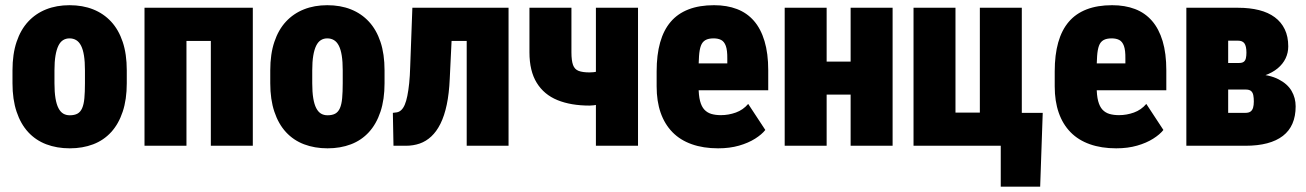

<svg xmlns="http://www.w3.org/2000/svg" viewBox="-20 -558 5001 735"><path d="M27.8 -239.3V-288.6Q27.8 -351.1 43.5 -397.7Q59.1 -444.3 87.9 -475.3Q116.7 -506.3 156.7 -522.2Q196.8 -538.1 246.1 -538.1Q296.4 -538.1 336.4 -522.2Q376.5 -506.3 405.3 -475.3Q434.1 -444.3 449.7 -397.7Q465.3 -351.1 465.3 -288.6V-239.3Q465.3 -177.2 449.7 -130.4Q434.1 -83.5 405.5 -52.2Q377 -21 336.7 -5.6Q296.4 9.8 247.1 9.8Q197.8 9.8 157.2 -5.6Q116.7 -21 87.9 -52.2Q59.1 -83.5 43.5 -130.4Q27.8 -177.2 27.8 -239.3ZM188.5 -288.6V-239.3Q188.5 -205.6 192.4 -181.9Q196.3 -158.2 203.9 -143.8Q211.4 -129.4 222.2 -123Q232.9 -116.7 247.1 -116.7Q265.1 -116.7 276.6 -123Q288.1 -129.4 294.4 -143.8Q300.8 -158.2 303 -181.9Q305.2 -205.6 305.2 -239.3V-288.6Q305.2 -321.8 301.5 -345Q297.9 -368.2 290.3 -383.1Q282.7 -397.9 271.5 -404.5Q260.3 -411.1 246.1 -411.1Q232.4 -411.1 221.7 -404.5Q210.9 -397.9 203.6 -383.1Q196.3 -368.2 192.4 -345Q188.5 -321.8 188.5 -288.6Z M836.4 -528.3V-401.4H642.6V-528.3ZM693.8 -528.3V0H533.2V-528.3ZM947.8 -528.3V0H787.1V-528.3Z M1014.6 -239.3V-288.6Q1014.6 -351.1 1030.3 -397.7Q1045.9 -444.3 1074.7 -475.3Q1103.5 -506.3 1143.6 -522.2Q1183.6 -538.1 1232.9 -538.1Q1283.2 -538.1 1323.2 -522.2Q1363.3 -506.3 1392.1 -475.3Q1420.9 -444.3 1436.5 -397.7Q1452.1 -351.1 1452.1 -288.6V-239.3Q1452.1 -177.2 1436.5 -130.4Q1420.9 -83.5 1392.3 -52.2Q1363.8 -21 1323.5 -5.6Q1283.2 9.8 1233.9 9.8Q1184.6 9.8 1144 -5.6Q1103.5 -21 1074.7 -52.2Q1045.9 -83.5 1030.3 -130.4Q1014.6 -177.2 1014.6 -239.3ZM1175.3 -288.6V-239.3Q1175.3 -205.6 1179.2 -181.9Q1183.1 -158.2 1190.7 -143.8Q1198.2 -129.4 1209 -123Q1219.7 -116.7 1233.9 -116.7Q1252 -116.7 1263.4 -123Q1274.9 -129.4 1281.2 -143.8Q1287.6 -158.2 1289.8 -181.9Q1292 -205.6 1292 -239.3V-288.6Q1292 -321.8 1288.3 -345Q1284.7 -368.2 1277.1 -383.1Q1269.5 -397.9 1258.3 -404.5Q1247.1 -411.1 1232.9 -411.1Q1219.2 -411.1 1208.5 -404.5Q1197.8 -397.9 1190.4 -383.1Q1183.1 -368.2 1179.2 -345Q1175.3 -321.8 1175.3 -288.6Z M1815.4 -528.3V-401.4H1598.6V-528.3ZM1926.8 -528.3V0H1766.6V-528.3ZM1558.6 -528.3H1714.8L1701.7 -256.3Q1699.2 -199.7 1690.2 -157.2Q1681.2 -114.7 1666.3 -84.7Q1651.4 -54.7 1631.3 -35.9Q1611.3 -17.1 1586.7 -8.5Q1562 0 1533.7 0H1486.3L1483.9 -126L1499 -127.9Q1508.3 -129.4 1516.1 -136.7Q1523.9 -144 1529.5 -157.2Q1535.2 -170.4 1539.3 -190.9Q1543.5 -211.4 1546.4 -239.3Q1549.3 -267.1 1550.3 -303.2Z M2422.4 -528.3V0H2261.2V-528.3ZM2340.3 -310.1V-183.1Q2332.5 -175.8 2313 -168.9Q2293.5 -162.1 2272 -158Q2250.5 -153.8 2236.8 -153.8Q2165.5 -153.8 2114 -174.8Q2062.5 -195.8 2034.7 -241Q2006.8 -286.1 2006.8 -357.9V-528.3H2167.5V-357.9Q2167.5 -326.2 2173.6 -309.3Q2179.7 -292.5 2195.1 -286.6Q2210.4 -280.8 2236.8 -280.8Q2252.9 -280.8 2267.6 -284.2Q2282.2 -287.6 2299.8 -294.2Q2317.4 -300.8 2340.3 -310.1Z M2729 9.8Q2672.4 9.8 2628.2 -5.9Q2584 -21.5 2554.2 -52Q2524.4 -82.5 2509 -126.5Q2493.7 -170.4 2493.7 -227.1V-284.7Q2493.7 -348.1 2507.1 -395.5Q2520.5 -442.9 2547.4 -474.4Q2574.2 -505.9 2615.7 -522Q2657.2 -538.1 2713.4 -538.1Q2762.7 -538.1 2801 -523.4Q2839.4 -508.8 2866 -478.3Q2892.6 -447.8 2906.7 -400.6Q2920.9 -353.5 2920.9 -289.1V-212.4H2553.7V-315.4H2764.2V-333.5Q2764.6 -365.7 2758.5 -382.3Q2752.4 -398.9 2740.7 -405Q2729 -411.1 2711.9 -411.1Q2691.9 -411.1 2680.2 -404.3Q2668.5 -397.5 2663.1 -382.8Q2657.7 -368.2 2656 -343.8Q2654.3 -319.3 2654.3 -284.7V-227.1Q2654.3 -192.9 2659.9 -171.4Q2665.5 -149.9 2676.5 -138.2Q2687.5 -126.5 2703.4 -121.8Q2719.2 -117.2 2739.7 -117.2Q2769 -117.2 2796.9 -127.2Q2824.7 -137.2 2844.2 -160.2L2909.7 -60.5Q2896.5 -43.5 2870.6 -27.1Q2844.7 -10.7 2809.1 -0.5Q2773.4 9.8 2729 9.8Z M3294.4 -322.3V-195.8H3085.9V-322.3ZM3144.5 -528.3V0H2983.9V-528.3ZM3397 -528.3V0H3236.3V-528.3Z M3477.1 0V-528.3H3637.7V-127H3731V-528.3H3891.6V0ZM3971.7 -126 3961.9 156.7H3811V0H3765.1V-126Z M4252.9 9.8Q4196.3 9.8 4152.1 -5.9Q4107.9 -21.5 4078.1 -52Q4048.3 -82.5 4033 -126.5Q4017.6 -170.4 4017.6 -227.1V-284.7Q4017.6 -348.1 4031 -395.5Q4044.4 -442.9 4071.3 -474.4Q4098.1 -505.9 4139.6 -522Q4181.2 -538.1 4237.3 -538.1Q4286.6 -538.1 4325 -523.4Q4363.3 -508.8 4389.9 -478.3Q4416.5 -447.8 4430.7 -400.6Q4444.8 -353.5 4444.8 -289.1V-212.4H4077.6V-315.4H4288.1V-333.5Q4288.6 -365.7 4282.5 -382.3Q4276.4 -398.9 4264.6 -405Q4252.9 -411.1 4235.8 -411.1Q4215.8 -411.1 4204.1 -404.3Q4192.4 -397.5 4187 -382.8Q4181.6 -368.2 4179.9 -343.8Q4178.2 -319.3 4178.2 -284.7V-227.1Q4178.2 -192.9 4183.8 -171.4Q4189.5 -149.9 4200.4 -138.2Q4211.4 -126.5 4227.3 -121.8Q4243.2 -117.2 4263.7 -117.2Q4293 -117.2 4320.8 -127.2Q4348.6 -137.2 4368.2 -160.2L4433.6 -60.5Q4420.4 -43.5 4394.5 -27.1Q4368.7 -10.7 4333 -0.5Q4297.4 9.8 4252.9 9.8Z M4747.6 -215.3H4617.7L4616.7 -316.9H4723.1Q4734.9 -316.9 4741 -321.3Q4747.1 -325.7 4749.3 -334.7Q4751.5 -343.8 4751.5 -356.4Q4751.5 -369.1 4749.5 -377.9Q4747.6 -386.7 4743.7 -392.1Q4739.7 -397.5 4733.6 -399.9Q4727.5 -402.3 4719.2 -402.3H4681.6V0H4521.5V-528.3H4719.2Q4764.2 -528.3 4799.8 -519.3Q4835.4 -510.3 4860.1 -491.9Q4884.8 -473.6 4898.2 -445.8Q4911.6 -418 4911.6 -380.4Q4911.6 -356 4901.4 -334.5Q4891.1 -313 4871.1 -296.4Q4851.1 -279.8 4821.8 -269.3Q4792.5 -258.8 4754.4 -256.3ZM4747.6 0H4582.5L4632.3 -126H4747.6Q4760.3 -126 4767.1 -130.9Q4773.9 -135.7 4776.9 -145.5Q4779.8 -155.3 4779.8 -169.4Q4779.8 -183.1 4777.8 -193.4Q4775.9 -203.6 4769.3 -209.5Q4762.7 -215.3 4747.6 -215.3H4640.1L4641.1 -316.9H4752L4784.7 -275.4Q4840.3 -272 4874.5 -254.4Q4908.7 -236.8 4924.3 -210Q4939.9 -183.1 4939.9 -150.9Q4939.9 -113.3 4927.7 -85Q4915.5 -56.6 4891.1 -37.8Q4866.7 -19 4830.8 -9.5Q4794.9 0 4747.6 0Z"/></svg>

Font: Roboto Condensed Black
Style: Regular
Weight: 900
Designer: Christian Robertson
Foundry: Google
Version: Version 3.008; 2023